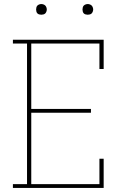

<svg xmlns="http://www.w3.org/2000/svg" viewBox="-20 -932 640 952"><path d="M44 0V-19H114V-716H44V-735H494V-590H473V-716H135V-392H431V-373H135V-19H473V-145H494V0ZM415 -859Q410 -859 404.5 -860.5Q399 -862 395.5 -865.5Q392 -869 390.5 -874.5Q389 -880 389 -885Q389 -890 390.5 -895.5Q392 -901 395.5 -904.5Q399 -908 404.5 -910Q410 -912 415 -912Q420 -912 425.5 -910Q431 -908 434.5 -904.5Q438 -901 440 -895.5Q442 -890 442 -885Q442 -880 440 -874.5Q438 -869 434.5 -865.5Q431 -862 425.5 -860.5Q420 -859 415 -859ZM185 -859Q180 -859 174.5 -860.5Q169 -862 165.5 -865.5Q162 -869 160.5 -874.5Q159 -880 159 -885Q159 -890 160.5 -895.5Q162 -901 165.5 -904.5Q169 -908 174.5 -910Q180 -912 185 -912Q190 -912 195.5 -910Q201 -908 204.5 -904.5Q208 -901 210 -895.5Q212 -890 212 -885Q212 -880 210 -874.5Q208 -869 204.5 -865.5Q201 -862 195.5 -860.5Q190 -859 185 -859Z"/></svg>

Font: Iosevka HT Thin Extended
Style: Regular
Weight: 100
Width: 7
Monospace: yes
Designer: Belleve Invis
Foundry: Belleve Invis
Version: Version 32.3.0; ttfautohint (v1.8.4)